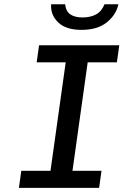

<svg xmlns="http://www.w3.org/2000/svg" viewBox="-20 -904 640 924"><path d="M71 0 82.5 -82H223L296.2 -604H156.5L168 -686H554L542.5 -604H402L328.8 -82H468.5L457 0ZM372.5 -760.2Q297 -760.2 259.8 -796.4Q222.5 -832.5 226 -883.5H293.5Q297 -849.2 318.8 -834.6Q340.5 -820 376.8 -820Q415.2 -820 442.2 -834.6Q469.2 -849.2 483 -883.5H549.8Q539 -832.5 493.9 -796.4Q448.8 -760.2 372.5 -760.2Z"/></svg>

Font: Chivo Mono Medium
Style: Italic
Weight: 500
Italic angle: -8.05°
Monospace: yes
Designer: Hector Gatti
Foundry: Omnibus-Type
Version: Version 1.008